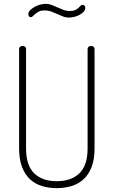

<svg xmlns="http://www.w3.org/2000/svg" viewBox="-20 -969 589 995"><path d="M79 -714Q79 -723 84.5 -727Q90 -731 97 -731Q104 -731 109.5 -727Q115 -723 115 -714V-200Q115 -112 157 -71Q199 -30 274 -30Q349 -30 391.5 -71Q434 -112 434 -200V-714Q434 -723 439.5 -727Q445 -731 452 -731Q459 -731 464.5 -727Q470 -723 470 -714V-200Q470 -144 455 -104.5Q440 -65 413.5 -40.5Q387 -16 351 -5Q315 6 274 6Q233 6 197 -5Q161 -16 135 -40.5Q109 -65 94 -104.5Q79 -144 79 -200ZM343 -912Q360 -912 370 -917Q380 -922 386.5 -928Q393 -934 397.5 -939Q402 -944 408 -944Q413 -944 417.5 -940Q422 -936 422 -929Q422 -917 413.5 -908Q405 -899 392 -892Q379 -885 364.5 -881.5Q350 -878 338 -878Q320 -878 305.5 -884Q291 -890 276.5 -896.5Q262 -903 246 -909Q230 -915 209 -915Q193 -915 182 -909.5Q171 -904 163.5 -897.5Q156 -891 150.5 -885.5Q145 -880 140 -880Q127 -880 127 -897Q127 -907 136 -916Q145 -925 158 -932.5Q171 -940 186.5 -944.5Q202 -949 216 -949Q234 -949 249 -943Q264 -937 278.5 -930.5Q293 -924 308.5 -918Q324 -912 343 -912Z"/></svg>

Font: AkaAcidDosis
Style: ExtraLight
Weight: 250
Designer: Edgar Tolentino, Pablo Impallari, Igino Marini, Aka-Acid
Foundry: Edgar Tolentino, Pablo Impallari, Igino Marini, Aka-Acid
Version: Version 1.007